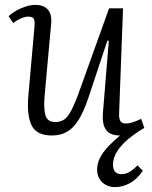

<svg xmlns="http://www.w3.org/2000/svg" viewBox="-20 -540 622 785"><path d="M15 -474Q28 -486 46.5 -496.5Q65 -507 85.5 -513.5Q106 -520 124 -520Q159 -520 176 -500.5Q193 -481 189 -441L162 -144Q158 -87 167.5 -64Q177 -41 206 -41Q227 -41 242 -51Q257 -61 271.5 -88.5Q286 -116 305 -169L426 -506H483L467 -77Q466 -56 472 -45.5Q478 -35 494 -35Q507 -35 522.5 -40Q538 -45 557 -54L570 -17Q537 2 507.5 26Q478 50 460 77Q442 104 442 134Q442 152 450.5 162Q459 172 477 172Q494 172 509.5 163Q525 154 542 136L564 158Q541 192 511.5 208.5Q482 225 451 225Q429 225 412.5 216Q396 207 386.5 191Q377 175 377 154Q377 129 388.5 106Q400 83 421.5 60Q443 37 471 14Q444 14 427.5 4Q411 -6 404.5 -27.5Q398 -49 401 -81L425 -373L419 -374L342 -142Q323 -85 302 -51Q281 -17 254.5 -1.5Q228 14 192 14Q130 14 109.5 -27Q89 -68 96 -150L121 -431Q123 -453 118.5 -462.5Q114 -472 96 -472Q82 -472 66 -465Q50 -458 34 -446Z"/></svg>

Font: Literata 24pt Light
Style: Italic
Weight: 300
Italic angle: -2°
Designer: Latin by Veronika Burian and Jose Scaglione. Greek by Irene Vlachou. Cyrillic by Vera Evstafieva
Foundry: TypeTogether
Version: Version 3.103;gftools[0.9.29]